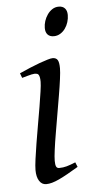

<svg xmlns="http://www.w3.org/2000/svg" viewBox="-50 -682 347 733"><g transform="rotate(-5 123.0 -315.5)"><path d="M222.2 -35.2Q199.2 -21.5 180.9 -11.2Q162.6 -1 147.5 6.1Q132.3 13.2 120.1 16.6Q107.9 20 97.2 20Q80.6 20 70.8 4.6Q61 -10.7 61 -37.1Q61 -51.8 64.7 -78.9Q68.4 -106 73.7 -138.9Q79.1 -171.9 85.4 -207.8Q91.8 -243.7 97.2 -276.1Q102.5 -308.6 106.2 -333.7Q109.9 -358.9 109.9 -371.1Q109.9 -382.3 108.4 -388.9Q106.9 -395.5 104.5 -398.7Q102.1 -401.9 98.1 -402.8Q94.2 -403.8 89.8 -403.8Q85.9 -403.8 77.9 -402.1Q69.8 -400.4 61.5 -397.9Q52.2 -395.5 41 -392.1L34.2 -410.2Q54.7 -419.4 75 -428Q95.2 -436.5 112.8 -442.9Q130.4 -449.2 143.6 -453.1Q156.7 -457 163.1 -457Q176.8 -457 182.4 -447.8Q188 -438.5 188 -416Q188 -401.9 184.3 -374.3Q180.7 -346.7 174.8 -312.5Q168.9 -278.3 162.6 -241Q156.2 -203.6 150.4 -169.4Q144.5 -135.3 140.9 -107.7Q137.2 -80.1 137.2 -65.9Q137.2 -50.8 140.4 -43.9Q143.6 -37.1 151.9 -37.1Q167 -37.1 180.9 -41Q194.8 -44.9 214.8 -53.2ZM235.4 -616.2Q235.4 -602.5 231.2 -589.1Q227.1 -575.7 219.2 -564.7Q211.4 -553.7 200.2 -546.9Q189 -540 175.3 -540Q160.2 -540 151.9 -548.8Q143.6 -557.6 143.6 -574.2Q143.6 -587.4 147.9 -600.8Q152.3 -614.3 160.2 -625.5Q168 -636.7 179 -643.8Q189.9 -650.9 203.6 -650.9Q218.8 -650.9 227.1 -641.8Q235.4 -632.8 235.4 -616.2Z"/></g></svg>

Font: Gentium Plus Cyr
Style: Italic
Weight: 400
Italic angle: -8°
Designer: J. Victor Gaultney, Annie Olsen, Iska Routamaa, Becca Hirsbrunner
Foundry: SIL International
Version: Version 5.000